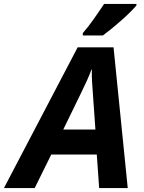

<svg xmlns="http://www.w3.org/2000/svg" viewBox="-80 -954 728 974"><path d="M-60 0 314 -714H496L568 0H423L411 -170H180L96 0ZM241 -297H404L391 -481Q389 -510 387 -540Q385 -570 386 -601H384Q374 -574 362 -547.5Q350 -521 335 -490ZM340 -774V-786Q365 -814 395 -856.5Q425 -899 448 -934H612V-926Q601 -913 580.5 -892.5Q560 -872 535 -850Q510 -828 485.5 -808Q461 -788 442 -774Z"/></svg>

Font: Noto IKEA Latin
Style: Bold Italic
Weight: 700
Italic angle: -12°
Designer: Monotype Design Team
Foundry: Monotype Imaging Inc.
Version: Version 1.0